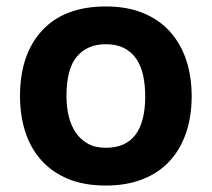

<svg xmlns="http://www.w3.org/2000/svg" viewBox="-20 -560 656 595"><path d="M42 -262Q42 -392 111 -466Q180 -540 308 -540Q375 -540 425 -519Q475 -498 508 -460.5Q541 -423 557.5 -372.5Q574 -322 574 -262Q574 -198 556 -146.5Q538 -95 504 -59Q470 -23 420.5 -4Q371 15 308 15Q240 15 190 -6Q140 -27 107 -64.5Q74 -102 58 -152.5Q42 -203 42 -262ZM186 -262Q186 -229 193 -200Q200 -171 214.5 -149.5Q229 -128 252 -115Q275 -102 308 -102Q430 -102 430 -262Q430 -297 423.5 -326.5Q417 -356 402.5 -377.5Q388 -399 364.5 -411Q341 -423 308 -423Q251 -423 218.5 -385Q186 -347 186 -262Z"/></svg>

Font: PT Sans Caption
Style: Bold
Weight: 700
Designer: A.Korolkova, O.Umpeleva, V.Yefimov
Foundry: ParaType Ltd
Version: Version 2.003W OFL